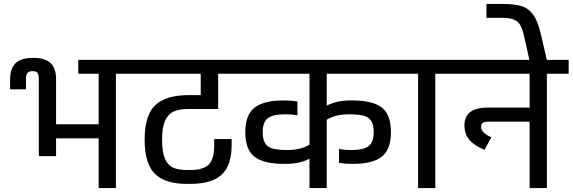

<svg xmlns="http://www.w3.org/2000/svg" viewBox="-20 -949 2890 969"><path d="M675 -647V-577H565V0H478V-251H263V-161H176V-550Q176 -572 169.5 -581Q163 -590 144 -590Q126 -590 118.5 -580.5Q111 -571 111 -550V-498H31V-550Q31 -603 58.5 -630Q86 -657 147 -657Q209 -657 236 -630Q263 -603 263 -550V-322H478V-577H375V-647Z M798 -245Q798 -183 812 -149.5Q826 -116 852.5 -103.5Q879 -91 922 -91H941Q1005 -91 1033 -118Q1061 -145 1061 -217V-247H1149V-217Q1149 -114 1099 -67.5Q1049 -21 941 -21H922Q813 -21 761.5 -72Q710 -123 710 -245Q710 -368 764 -418.5Q818 -469 932 -469H993V-577H655V-647H1191V-577H1081V-399H932Q886 -399 857.5 -386.5Q829 -374 813.5 -340.5Q798 -307 798 -245Z M1629 -577V-416Q1680 -442 1746 -442H1760Q1860 -442 1906.5 -406.5Q1953 -371 1953 -282Q1953 -195 1907 -158.5Q1861 -122 1763 -122H1751Q1736 -122 1719 -123.5Q1702 -125 1691 -127V-197Q1719 -192 1747 -192H1759Q1813 -192 1839.5 -211Q1866 -230 1866 -282Q1866 -319 1853.5 -338.5Q1841 -358 1817 -364.5Q1793 -371 1753 -372H1739Q1708 -372 1681.5 -366Q1655 -360 1629 -345V0H1542V-148Q1492 -122 1425 -122H1412Q1312 -122 1265 -157.5Q1218 -193 1218 -282Q1218 -369 1264.5 -405.5Q1311 -442 1409 -442H1421Q1436 -442 1453 -440.5Q1470 -439 1481 -437V-367Q1453 -372 1425 -372H1413Q1359 -372 1332.5 -353Q1306 -334 1306 -282Q1306 -245 1318.5 -225.5Q1331 -206 1355 -199.5Q1379 -193 1419 -192H1432Q1463 -192 1489.5 -198Q1516 -204 1542 -219V-577H1171V-647H2000V-577Z M2287 -577H2177V0H2090V-577H1980V-647H2287Z M2850 -647V-577H2740V0H2653V-335H2448Q2426 -335 2417 -329.5Q2408 -324 2408 -308Q2408 -279 2460 -256L2425 -193Q2372 -215 2348 -244Q2324 -273 2324 -316Q2324 -406 2441 -406H2653V-577H2267V-647Z M2623 -775Q2612 -824 2589 -841.5Q2566 -859 2517 -859H2435V-929H2517Q2577 -929 2612.5 -918Q2648 -907 2671.5 -874Q2695 -841 2710 -775L2742 -637H2654Z"/></svg>

Font: Biryani
Style: Regular
Weight: 400
Designer: Dan Reynolds and Mathieu Reguer
Foundry: Dan Reynolds and Mathieu Reguer
Version: Version 1.004; ttfautohint (v1.1) -l 5 -r 5 -G 72 -x 0 -D la